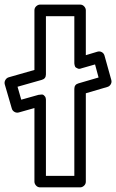

<svg xmlns="http://www.w3.org/2000/svg" viewBox="-138 -787 504 832"><path d="M-117.2 -420.9Q-120.1 -430.7 -115 -439.9Q-109.9 -449.2 -100.1 -452.1L11.2 -483.9V-742.2Q11.2 -752.9 19 -760Q26.9 -767.1 36.1 -767.1H209Q219.7 -767.1 226.8 -759.3Q233.9 -751.5 233.9 -742.2V-547.9L284.2 -563Q294.4 -565.9 303.2 -561Q312 -556.2 314.9 -545.9L344.2 -440.9Q347.2 -430.7 341.8 -421.6Q336.4 -412.6 327.1 -410.2L233.9 -382.8V0Q233.9 10.7 226.1 17.8Q218.3 24.9 209 24.9H36.1Q25.4 24.9 18.3 17.1Q11.2 9.3 11.2 0V-318.8L-56.2 -299.8Q-66.4 -296.9 -75.4 -302.2Q-84.5 -307.6 -86.9 -316.9ZM-62 -411.1 -45.9 -355 28.8 -376Q37.1 -377 42.7 -377.4Q48.3 -377.9 52 -374.3Q55.7 -370.6 57.4 -368.4Q59.1 -366.2 60.1 -361.6Q61 -356.9 61 -355.5Q61 -354 61 -352.1V-24.9H184.1V-401.9Q184.1 -420.9 202.1 -425.8L289.1 -451.2L273.9 -507.8L215.8 -491.2Q206.1 -487.3 200 -489.7Q193.8 -492.2 190.7 -494.4Q187.5 -496.6 186 -502.2Q184.6 -507.8 184.3 -510Q184.1 -512.2 184.1 -515.1V-716.8H61V-464.8Q61 -445.8 43 -440.9Z"/></svg>

Font: Trueno Bold Outline
Style: Regular
Weight: 700
Width: 6
Designer: Julieta Ulanovsky
Foundry: Julieta Ulanovsky
Version: Version 3.001b | FøM Fix